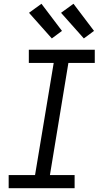

<svg xmlns="http://www.w3.org/2000/svg" viewBox="-20 -999 540 1019"><path d="M26 0V-70H166L265 -665H133V-735H483V-665H343L245 -70H376V0ZM425 -795 304 -931 370 -979 479 -835ZM255 -795 134 -931 200 -979 309 -835Z"/></svg>

Font: Iosevka Curly Oblique
Style: Regular
Weight: 400
Italic angle: -9°
Monospace: yes
Designer: Belleve Invis
Foundry: Belleve Invis
Version: Version 11.1.0; ttfautohint (v1.8.3)